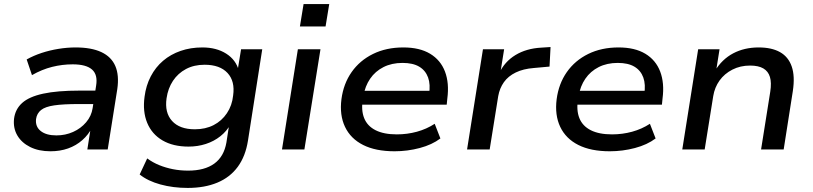

<svg xmlns="http://www.w3.org/2000/svg" viewBox="-20 -734 3992 943"><path d="M228 9Q170 9 128 -12Q86 -33 65 -69Q44 -105 49 -151Q55 -198 89 -228.5Q123 -259 192 -274Q261 -289 371 -289H464L454 -223H367Q291 -223 246.5 -216.5Q202 -210 181.5 -193.5Q161 -177 157 -149Q153 -112 180 -90.5Q207 -69 257 -69Q301 -69 339 -86Q377 -103 403 -133.5Q429 -164 435 -203L452 -313Q461 -367 432 -392.5Q403 -418 337 -418Q286 -418 236 -405.5Q186 -393 137 -365L111 -442Q145 -461 184.5 -474Q224 -487 267 -494Q310 -501 351 -501Q429 -501 478 -478Q527 -455 546.5 -409.5Q566 -364 556 -296L509 0H409L426 -109H433Q415 -73 384.5 -46Q354 -19 314.5 -5Q275 9 228 9Z M902 189Q830 189 768 172Q706 155 666 123L703 44Q730 64 762 77Q794 90 829.5 97Q865 104 904 104Q985 104 1032.5 69.5Q1080 35 1092 -34L1106 -125H1113Q1094 -90 1062.5 -65Q1031 -40 991 -27Q951 -14 906 -14Q830 -14 778 -44.5Q726 -75 703 -130.5Q680 -186 690 -259Q697 -314 720.5 -359Q744 -404 781 -435.5Q818 -467 867 -484Q916 -501 974 -501Q1043 -501 1091 -470.5Q1139 -440 1153 -387L1147 -388L1164 -492H1268L1198 -44Q1186 33 1148 85Q1110 137 1047.5 163Q985 189 902 189ZM937 -99Q989 -99 1029 -119.5Q1069 -140 1094.5 -178Q1120 -216 1125 -265Q1135 -335 1097.5 -375.5Q1060 -416 985 -416Q933 -416 893.5 -395Q854 -374 829.5 -337Q805 -300 798 -251Q788 -181 825 -140Q862 -99 937 -99Z M1453 -604 1471 -714H1597L1579 -604ZM1365 0 1443 -492H1554L1475 0Z M1918 9Q1825 9 1763.5 -22Q1702 -53 1674.5 -111Q1647 -169 1657 -247Q1667 -323 1707 -380Q1747 -437 1812 -469Q1877 -501 1961 -501Q2041 -501 2092.5 -470Q2144 -439 2165.5 -382.5Q2187 -326 2177 -250L2174 -220H1738L1748 -288H2109L2087 -270Q2095 -319 2082.5 -353.5Q2070 -388 2039 -406.5Q2008 -425 1957 -425Q1904 -425 1863.5 -404.5Q1823 -384 1798 -347.5Q1773 -311 1765 -263L1762 -248Q1753 -193 1768.5 -154Q1784 -115 1824.5 -94.5Q1865 -74 1929 -74Q1980 -74 2027.5 -87Q2075 -100 2115 -126L2143 -54Q2102 -23 2041.5 -7Q1981 9 1918 9Z M2274 0 2352 -492H2456L2437 -373H2431Q2458 -431 2511.5 -463.5Q2565 -496 2638 -500L2684 -503L2679 -407L2602 -400Q2550 -396 2513 -378Q2476 -360 2455 -330.5Q2434 -301 2427 -262L2385 0Z M2975 9Q2882 9 2820.5 -22Q2759 -53 2731.5 -111Q2704 -169 2714 -247Q2724 -323 2764 -380Q2804 -437 2869 -469Q2934 -501 3018 -501Q3098 -501 3149.5 -470Q3201 -439 3222.5 -382.5Q3244 -326 3234 -250L3231 -220H2795L2805 -288H3166L3144 -270Q3152 -319 3139.5 -353.5Q3127 -388 3096 -406.5Q3065 -425 3014 -425Q2961 -425 2920.5 -404.5Q2880 -384 2855 -347.5Q2830 -311 2822 -263L2819 -248Q2810 -193 2825.5 -154Q2841 -115 2881.5 -94.5Q2922 -74 2986 -74Q3037 -74 3084.5 -87Q3132 -100 3172 -126L3200 -54Q3159 -23 3098.5 -7Q3038 9 2975 9Z M3331 0 3409 -492H3514L3497 -385H3491Q3526 -443 3581 -472Q3636 -501 3706 -501Q3770 -501 3811 -478Q3852 -455 3868.5 -407.5Q3885 -360 3874 -287L3829 0H3718L3763 -283Q3770 -328 3761.5 -356Q3753 -384 3729 -398Q3705 -412 3664 -412Q3616 -412 3577 -392Q3538 -372 3514 -338.5Q3490 -305 3483 -262L3441 0Z"/></svg>

Font: Nunito Sans 10pt SemiExpanded SemiBold
Style: Italic
Weight: 600
Width: 6
Italic angle: -9°
Designer: Vernon Adams
Foundry: Vernon Adams
Version: Version 3.101;gftools[0.9.27]